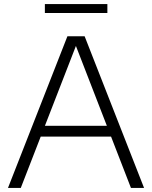

<svg xmlns="http://www.w3.org/2000/svg" viewBox="-20 -917 742 937"><path d="M19 0 309 -740H393L683 0H619L344 -709.5H357L81.5 0ZM161 -250.5 176.5 -303H525L540.5 -250.5ZM199 -853.5V-897H504V-853.5Z"/></svg>

Font: Encode Sans SemiExpanded Light
Style: Regular
Weight: 300
Width: 6
Designer: Multiple Designers
Foundry: Impallari Type
Version: Version 3.002